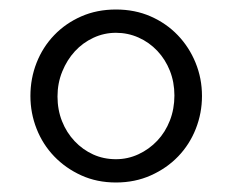

<svg xmlns="http://www.w3.org/2000/svg" viewBox="-20 -730 489 404"><path d="M224 -346Q184 -346 151 -361Q118 -376 94 -401Q70 -426 57 -459Q44 -492 44 -528Q44 -565 57 -598Q70 -631 94 -656Q118 -681 151 -695.5Q184 -710 224 -710Q264 -710 297 -695.5Q330 -681 354 -656Q378 -631 391.5 -598Q405 -565 405 -528Q405 -492 392 -459Q379 -426 355 -401Q331 -376 297.5 -361Q264 -346 224 -346ZM101 -527Q101 -499 110.5 -475Q120 -451 137 -433Q154 -415 176 -405Q198 -395 224 -395Q249 -395 271.5 -405.5Q294 -416 311 -434Q328 -452 337.5 -476.5Q347 -501 347 -529Q347 -557 337.5 -581Q328 -605 311 -623Q294 -641 271.5 -651Q249 -661 224 -661Q199 -661 176.5 -650.5Q154 -640 137.5 -622Q121 -604 111 -579.5Q101 -555 101 -527Z"/></svg>

Font: IngvarSans
Style: Regular
Weight: 400
Version: Version 1.000